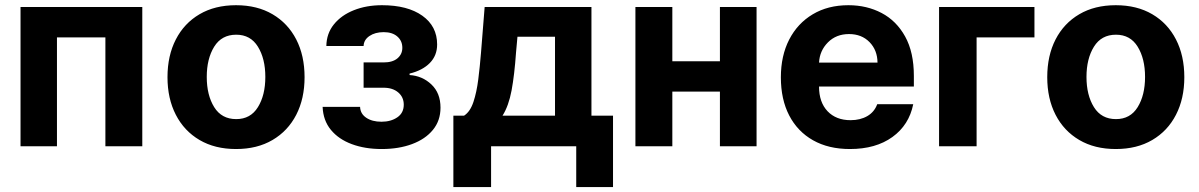

<svg xmlns="http://www.w3.org/2000/svg" viewBox="-20 -573 4697 752"><path d="M60.4 0V-545.5H537.3V0H392.8V-426.5H203.1V0Z M904.5 10.7Q821.7 10.7 761.5 -24.7Q701.3 -60 668.7 -123.4Q636 -186.8 636 -270.6Q636 -355.1 668.7 -418.5Q701.3 -481.9 761.5 -517.2Q821.7 -552.6 904.5 -552.6Q987.2 -552.6 1047.4 -517.2Q1107.6 -481.9 1140.3 -418.5Q1172.9 -355.1 1172.9 -270.6Q1172.9 -186.8 1140.3 -123.4Q1107.6 -60 1047.4 -24.7Q987.2 10.7 904.5 10.7ZM905.2 -106.5Q961.3 -106.5 990.2 -153.4Q1019.2 -200.3 1019.2 -271.7Q1019.2 -343 990.2 -390.1Q961.3 -437.1 905.2 -437.1Q848 -437.1 818.9 -390.1Q789.8 -343 789.8 -271.7Q789.8 -200.3 818.9 -153.4Q848 -106.5 905.2 -106.5Z M1243.6 -154.5H1390.3Q1391.3 -127.5 1414.4 -111.9Q1437.5 -96.2 1474.1 -96.2Q1511 -96.2 1536.2 -113.5Q1561.4 -130.7 1561.4 -163Q1561.4 -192.5 1539.8 -210.9Q1518.1 -229.4 1482.6 -229.4H1404.1V-328.5H1482.6Q1517.8 -328.5 1536.8 -344.6Q1555.8 -360.8 1555.8 -385.7Q1555.8 -413 1536.2 -430Q1516.7 -447.1 1483 -447.1Q1449.2 -447.1 1427 -432Q1404.8 -416.9 1404.1 -392.8H1258.2Q1258.9 -441.8 1287.8 -477.6Q1316.8 -513.5 1365.9 -533Q1415.1 -552.6 1476.2 -552.6Q1576.3 -552.6 1634.2 -511.4Q1692.1 -470.2 1692.1 -398.8Q1692.1 -355.5 1663.5 -326.3Q1634.9 -297.2 1584.2 -284.8V-279.1Q1634.2 -275.9 1669.7 -242.2Q1705.3 -208.5 1705.3 -151.3Q1705.3 -100.5 1675.6 -64.3Q1646 -28.1 1593.9 -8.7Q1541.9 10.7 1474.8 10.7Q1409.4 10.7 1357.8 -8.5Q1306.1 -27.7 1275.9 -64.5Q1245.7 -101.2 1243.6 -154.5Z M1755.7 159.8V-120H1797.6Q1821.4 -135.3 1834.2 -173.5Q1846.9 -211.6 1853.3 -262.6Q1859.7 -313.6 1864 -367.2L1878.2 -545.5H2296.5V-120H2381V159.8H2236.9V0H1903.4V159.8ZM1948.2 -120H2153.8V-429H2006.7L2001.1 -367.2Q1995 -279.8 1983.7 -218.9Q1972.3 -158 1948.2 -120Z M2613.3 -545.5V-333.1H2799.7V-545.5H2943.2V0H2799.7V-214.1H2613.3V0H2468.7V-545.5Z M3308.9 10.7Q3225.1 10.7 3164.4 -23.6Q3103.7 -57.9 3071 -120.9Q3038.4 -183.9 3038.4 -270.2Q3038.4 -354.4 3071 -418Q3103.7 -481.5 3163.2 -517Q3222.7 -552.6 3302.9 -552.6Q3375 -552.6 3433.1 -522Q3491.1 -491.5 3525.2 -429.9Q3559.3 -368.3 3559.3 -275.6V-234H3187.9V-233.7Q3187.9 -172.6 3221.2 -137.4Q3254.6 -102.3 3311.4 -102.3Q3349.4 -102.3 3377 -118.3Q3404.5 -134.2 3415.8 -164.8H3556.8Q3540.5 -83.5 3475.3 -36.4Q3410.2 10.7 3308.9 10.7ZM3187.9 -327.8H3416.9Q3416.5 -376.4 3385.7 -408Q3354.8 -439.6 3305.4 -439.6Q3255 -439.6 3222.7 -407Q3190.3 -374.3 3187.9 -327.8Z M4031.6 -545.5V-426.5H3805V0H3658V-545.5Z M4350.1 10.7Q4267.4 10.7 4207.2 -24.7Q4147 -60 4114.3 -123.4Q4081.7 -186.8 4081.7 -270.6Q4081.7 -355.1 4114.3 -418.5Q4147 -481.9 4207.2 -517.2Q4267.4 -552.6 4350.1 -552.6Q4432.9 -552.6 4493.1 -517.2Q4553.3 -481.9 4585.9 -418.5Q4618.6 -355.1 4618.6 -270.6Q4618.6 -186.8 4585.9 -123.4Q4553.3 -60 4493.1 -24.7Q4432.9 10.7 4350.1 10.7ZM4350.9 -106.5Q4407 -106.5 4435.9 -153.4Q4464.8 -200.3 4464.8 -271.7Q4464.8 -343 4435.9 -390.1Q4407 -437.1 4350.9 -437.1Q4293.7 -437.1 4264.6 -390.1Q4235.4 -343 4235.4 -271.7Q4235.4 -200.3 4264.6 -153.4Q4293.7 -106.5 4350.9 -106.5Z"/></svg>

Font: Inter Zeller
Style: Bold
Weight: 700
Designer: Rasmus Andersson; Joe Bland
Foundry: zeller
Version: Version 3.015;git-dec3a8cb1